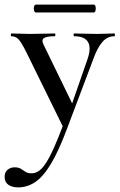

<svg xmlns="http://www.w3.org/2000/svg" viewBox="-58 -531 518 832"><path d="M438 -386Q440 -386 440 -380Q440 -374 438 -374Q407 -374 385.5 -349Q364 -324 347 -277L232 28Q196 124 162.5 179.5Q129 235 94.5 258Q60 281 21 281Q-6 281 -22 269.5Q-38 258 -38 235Q-38 215 -25 204.5Q-12 194 5 194Q22 194 32.5 200.5Q43 207 52.5 213.5Q62 220 78 220Q103 220 123.5 198.5Q144 177 168 126Q192 75 225 -13L222 33L57 -303Q35 -347 22.5 -360.5Q10 -374 -9 -374Q-11 -374 -11 -380Q-11 -386 -9 -386Q10 -386 30.5 -385Q51 -384 70 -384Q105 -384 131.5 -385Q158 -386 179 -386Q182 -386 182 -380Q182 -374 179 -374Q145 -374 132.5 -366Q120 -358 132 -335L262 -68L231 -15L322 -277Q338 -325 323 -349.5Q308 -374 263 -374Q261 -374 261 -380Q261 -386 263 -386Q287 -386 308.5 -385Q330 -384 364 -384Q387 -384 402 -385Q417 -386 438 -386ZM97 -477Q92 -477 89.5 -485.5Q87 -494 89.5 -502.5Q92 -511 97 -511H348Q354 -511 356 -502.5Q358 -494 356 -485.5Q354 -477 348 -477Z"/></svg>

Font: Cormorant Light SemiBold
Style: Regular
Weight: 600
Version: Version 4.000